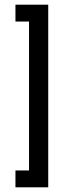

<svg xmlns="http://www.w3.org/2000/svg" viewBox="-20 -760 310 820"><path d="M46 40V-32H104V-668H46V-740H186V40Z"/></svg>

Font: PTCRaleway Medium
Style: Regular
Weight: 500
Designer: Matt McInerney, Pablo Impallari, Rodrigo Fuenzalida
Foundry: Matt McInerney, Pablo Impallari, Rodrigo Fuenzalida
Version: Version 3.000g; ttfautohint (v1.5) -l 8 -r 28 -G 28 -x 14 -D